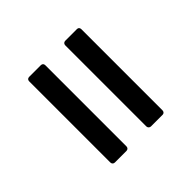

<svg xmlns="http://www.w3.org/2000/svg" viewBox="-30 -624 648 648"><g transform="rotate(45 293.5 -300.5)"><path d="M100 -348H487C493 -348 498 -353 498 -359V-415C498 -421 493 -425 487 -425H100C93 -425 89 -421 89 -415V-359C89 -353 93 -348 100 -348ZM100 -176H487C493 -176 498 -180 498 -187V-242C498 -249 493 -253 487 -253H100C93 -253 89 -249 89 -242V-187C89 -180 93 -176 100 -176Z"/></g></svg>

Font: Sofia Sans Cond SemiBold
Style: Regular
Weight: 600
Width: 3
Designer: Botio Nikoltchev, Ani Petrova
Foundry: lettersoup
Version: Version 4.100